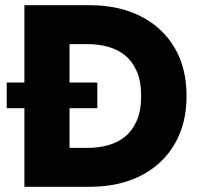

<svg xmlns="http://www.w3.org/2000/svg" viewBox="-20 -720 773 740"><path d="M6 -303H355V-402H6ZM74 -700V0H248V-700ZM324 0Q439 0 523 -43Q607 -86 653 -164.5Q699 -243 699 -350Q699 -458 653 -536Q607 -614 523 -657Q439 -700 324 -700H186V-550H318Q358 -550 395.5 -540Q433 -530 461.5 -507Q490 -484 507 -445.5Q524 -407 524 -350Q524 -293 507 -254.5Q490 -216 461.5 -193Q433 -170 395.5 -160Q358 -150 318 -150H186V0Z"/></svg>

Font: Glinicke Jost Bold
Style: Bold
Weight: 700
Version: Version 3.710